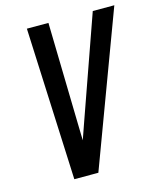

<svg xmlns="http://www.w3.org/2000/svg" viewBox="-111 -815 747 895"><g transform="rotate(-15 263.0 -367.5)"><path d="M136 0 104 -735H208L219 -245Q220 -225 220 -205Q220 -185 221 -165Q228 -185 235 -205Q242 -225 249 -245L422 -735H526L252 0Z"/></g></svg>

Font: Iosevka SS18 Semibold
Style: Italic
Weight: 600
Italic angle: -9°
Monospace: yes
Designer: Belleve Invis
Foundry: Belleve Invis
Version: Version 25.1.1; ttfautohint (v1.8.4)